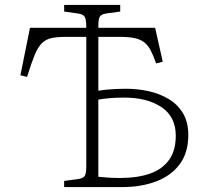

<svg xmlns="http://www.w3.org/2000/svg" viewBox="-20 -761 836 781"><path d="M241 0V-25L300 -33Q319 -36 325 -46Q331 -56 331 -84V-611H247Q212 -611 189 -606Q166 -601 150 -585Q134 -569 120.5 -536Q107 -503 90 -448L63 -455L102 -648H331Q331 -670 328.5 -681.5Q326 -693 319 -698.5Q312 -704 297 -706L241 -714V-741H469V-714L411 -706Q392 -703 386 -693Q380 -683 380 -655V-648H611L642 -510L615 -503Q604 -535 593 -556Q582 -577 566.5 -589Q551 -601 527.5 -606Q504 -611 466 -611H380V-392Q398 -395 415.5 -396.5Q433 -398 452 -399Q471 -400 492 -400Q540 -400 585 -390Q630 -380 666.5 -358Q703 -336 724.5 -300Q746 -264 746 -212Q746 -140 711 -93Q676 -46 615 -23Q554 0 477 0ZM380 -42Q390 -41 414.5 -39Q439 -37 466 -37Q540 -37 590.5 -55Q641 -73 668 -111Q695 -149 695 -209Q695 -286 637 -325Q579 -364 486 -364Q455 -364 430 -362Q405 -360 380 -356Z"/></svg>

Font: Literata 18pt ExtraLight
Style: Regular
Weight: 250
Designer: Latin by Veronika Burian and Jose Scaglione. Greek by Irene Vlachou. Cyrillic by Vera Evstafieva.
Foundry: TypeTogether
Version: Version 3.103;gftools[0.9.29]